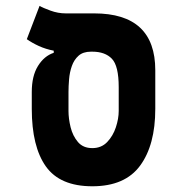

<svg xmlns="http://www.w3.org/2000/svg" viewBox="-20 -632 626 661"><path d="M297.9 9.3Q186.5 9.3 137.9 -59.1Q89.4 -127.4 89.4 -257.3V-315.4Q89.4 -370.6 110.8 -405Q132.3 -439.5 165 -450.2V-457.5Q137.2 -462.9 113.8 -473.6Q90.3 -484.4 72.3 -497.1L116.2 -611.8Q127.4 -605 153.6 -595.5Q179.7 -585.9 206.5 -585.9H304.2Q514.6 -585.9 514.6 -390.1V-257.3Q514.6 -132.8 462.4 -61.8Q410.2 9.3 297.9 9.3ZM297.9 -122.1Q329.1 -122.1 349.1 -143.1Q369.1 -164.1 378.9 -193.8Q388.7 -223.6 388.7 -250V-332Q388.7 -405.3 365.2 -429.7Q341.8 -454.1 297.9 -454.1H293Q266.1 -454.1 250.5 -440.2Q234.9 -426.3 227.3 -404.5Q219.7 -382.8 217.8 -358.9Q215.8 -335 215.8 -315.4V-250Q215.8 -223.6 223.1 -193.8Q230.5 -164.1 248.3 -143.1Q266.1 -122.1 297.9 -122.1Z"/></svg>

Font: CaskaydiaMono NF
Style: Bold
Weight: 700
Designer: Aaron Bell
Foundry: Saja Typeworks
Version: Version 2111.001; ttfautohint (v1.8.4);Nerd Fonts 3.1.1